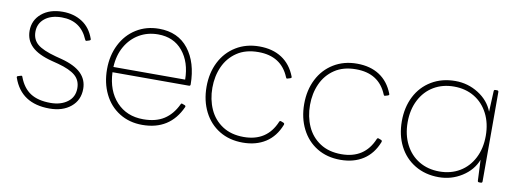

<svg xmlns="http://www.w3.org/2000/svg" viewBox="-48 -750 2726 1007"><g transform="rotate(10 1315.5 -246.0)"><path d="M43 -119Q42 -120 42 -122Q42 -128 48 -129L61 -133L65 -134Q70 -134 71 -128Q92 -72 132.5 -46Q173 -20 239 -20Q294 -20 329.5 -46.5Q365 -73 365 -120Q365 -162 336 -187Q307 -212 244 -229L209 -238Q135 -257 100.5 -290.5Q66 -324 66 -374Q66 -430 108.5 -466Q151 -502 221 -502Q280 -502 324.5 -473.5Q369 -445 389 -388Q390 -387 390 -385Q390 -380 384 -378L371 -374Q370 -373 368 -373Q363 -373 361 -379Q322 -472 221 -472Q164 -472 130.5 -445Q97 -418 97 -374Q97 -333 125.5 -308.5Q154 -284 225 -265L256 -257Q328 -238 362 -204.5Q396 -171 396 -122Q396 -62 352.5 -26Q309 10 239 10Q88 10 43 -119Z M501 -246Q501 -319 530.5 -377.5Q560 -436 613 -469Q666 -502 734 -502Q835 -502 890.5 -431Q946 -360 947 -243Q947 -235 939 -235H532Q536 -137 590.5 -78.5Q645 -20 733 -20Q800 -20 843.5 -48Q887 -76 913 -131Q916 -139 923 -135L934 -131Q942 -128 939 -121Q880 10 733 10Q664 10 611 -23Q558 -56 529.5 -114.5Q501 -173 501 -246ZM532 -263H914Q913 -356 865 -414Q817 -472 734 -472Q678 -472 633.5 -446Q589 -420 562 -373Q535 -326 532 -263Z M1031 -246Q1031 -320 1060.5 -378Q1090 -436 1144 -469Q1198 -502 1268 -502Q1339 -502 1388 -470Q1437 -438 1461 -376L1462 -372Q1462 -368 1456 -366L1443 -362L1439 -361Q1435 -361 1433 -367Q1390 -472 1268 -472Q1200 -472 1154 -441Q1108 -410 1085 -359Q1062 -308 1062 -246Q1062 -184 1085 -132.5Q1108 -81 1154.5 -50.5Q1201 -20 1268 -20Q1392 -20 1438 -131Q1441 -138 1448 -135L1461 -130Q1468 -127 1465 -119Q1440 -55 1389.5 -22.5Q1339 10 1268 10Q1197 10 1143.5 -22.5Q1090 -55 1060.5 -113.5Q1031 -172 1031 -246Z M1551 -246Q1551 -320 1580.5 -378Q1610 -436 1664 -469Q1718 -502 1788 -502Q1859 -502 1908 -470Q1957 -438 1981 -376L1982 -372Q1982 -368 1976 -366L1963 -362L1959 -361Q1955 -361 1953 -367Q1910 -472 1788 -472Q1720 -472 1674 -441Q1628 -410 1605 -359Q1582 -308 1582 -246Q1582 -184 1605 -132.5Q1628 -81 1674.5 -50.5Q1721 -20 1788 -20Q1912 -20 1958 -131Q1961 -138 1968 -135L1981 -130Q1988 -127 1985 -119Q1960 -55 1909.5 -22.5Q1859 10 1788 10Q1717 10 1663.5 -22.5Q1610 -55 1580.5 -113.5Q1551 -172 1551 -246Z M2071 -246Q2071 -320 2100.5 -378Q2130 -436 2185 -469Q2240 -502 2312 -502Q2379 -502 2435 -466.5Q2491 -431 2513 -374L2518 -484Q2518 -492 2526 -492H2535Q2543 -492 2543 -484V-8Q2543 0 2535 0H2526Q2518 0 2518 -8L2513 -118Q2491 -61 2435 -25.5Q2379 10 2312 10Q2240 10 2185 -23Q2130 -56 2100.5 -114Q2071 -172 2071 -246ZM2518 -246Q2518 -313 2491.5 -364.5Q2465 -416 2418 -444Q2371 -472 2310 -472Q2249 -472 2202 -444Q2155 -416 2128.5 -364.5Q2102 -313 2102 -246Q2102 -179 2128.5 -127.5Q2155 -76 2202 -48Q2249 -20 2310 -20Q2371 -20 2418 -48Q2465 -76 2491.5 -127.5Q2518 -179 2518 -246Z"/></g></svg>

Font: LINE Seed Sans TH App Thin
Style: Regular
Weight: 250
Designer: Dalton Maag Ltd | Thai characters by Cadson Demak Co.,Ltd.
Foundry: Dalton Maag Ltd
Version: Version 1.003